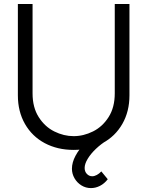

<svg xmlns="http://www.w3.org/2000/svg" viewBox="-20 -740 742 967"><path d="M70 -260V-719.7L144 -720V-269.7Q144 -198.8 175 -150.2Q206 -101.5 253.7 -77.9Q301.3 -54.3 351 -54.3Q400.8 -54.3 448.5 -78.1Q496.2 -101.8 527.1 -150.5Q558 -199.2 558 -269.7V-720H632V-260Q632 -178.5 596.2 -116Q560.5 -53.5 496.7 -19.2Q432.8 15 351 15Q269.2 15 205.3 -19.1Q141.5 -53.2 105.8 -115.7Q70 -178.2 70 -260ZM342.3 109.7Q342.3 78.2 360.5 44.2Q378.7 10.3 409.8 -21Q441 -52.3 480 -77.7L519.7 -33.7Q489 -15 463.1 9.6Q437.2 34.2 421.8 59.7Q406.3 85.2 406.3 106Q406.3 124.2 417.5 135.9Q428.7 147.7 444.3 147.7Q455.5 147.7 467.6 141.2Q479.7 134.8 490.3 123.3L522.7 162.7Q506 184.5 483.8 195.9Q461.7 207.3 438 207.3Q412 207.3 390.1 193.8Q368.2 180.2 355.2 157.7Q342.3 135.2 342.3 109.7Z"/></svg>

Font: Tap Sans
Style: Regular
Weight: 400
Designer: Tap Payments
Foundry: Tap Payments
Version: Version 1.001;Glyphs 3.1.2 (3151)